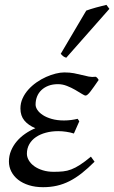

<svg xmlns="http://www.w3.org/2000/svg" viewBox="-20 -758 475 798"><path d="M390.1 -425.8Q368.2 -393.6 355.5 -377.2Q342.8 -360.8 335.9 -360.8Q331.1 -360.8 319.6 -368.2Q308.1 -375.5 292.5 -384.5Q276.9 -393.6 258.3 -400.9Q239.7 -408.2 221.2 -408.2Q198.7 -408.2 181.4 -401.6Q164.1 -395 152.1 -383.5Q140.1 -372.1 134 -356.7Q127.9 -341.3 127.9 -323.2Q127.9 -312.5 135.5 -301Q143.1 -289.6 158 -279.8Q172.9 -270 195.1 -263.7Q217.3 -257.3 246.1 -257.3Q261.7 -257.3 276.1 -259.3Q290.5 -261.2 302.7 -264.2L309.6 -253.9L287.1 -203.1Q272 -208 254.9 -210.4Q237.8 -212.9 222.2 -212.9Q194.3 -212.9 170.7 -206.5Q147 -200.2 129.4 -188.2Q111.8 -176.3 101.8 -158.7Q91.8 -141.1 91.8 -119.1Q91.8 -105 99.9 -91.3Q107.9 -77.6 122.6 -67.1Q137.2 -56.6 157.7 -50.3Q178.2 -43.9 203.1 -43.9Q225.1 -43.9 242.2 -45.7Q259.3 -47.4 276.4 -54Q293.5 -60.5 312.7 -73Q332 -85.4 357.9 -106.9L373 -85.9Q345.2 -58.1 319.8 -38.1Q294.4 -18.1 268.8 -5.1Q243.2 7.8 216.3 13.9Q189.5 20 159.2 20Q126.5 20 100.1 11.7Q73.7 3.4 55.4 -11Q37.1 -25.4 27.1 -44.9Q17.1 -64.5 17.1 -86.9Q17.1 -110.4 25.9 -131.6Q34.7 -152.8 49.6 -170.4Q64.5 -188 84.5 -201.9Q104.5 -215.8 127 -225.1Q97.7 -237.3 81.3 -257.1Q64.9 -276.9 64.9 -307.1Q64.9 -329.6 74 -349.4Q83 -369.1 97.9 -385.7Q112.8 -402.3 132.1 -415.8Q151.4 -429.2 171.6 -438.2Q191.9 -447.3 211.4 -452.1Q231 -457 247.1 -457Q270 -457 287.6 -453.6Q305.2 -450.2 320.3 -446.3Q335.4 -442.4 349.1 -439.7Q362.8 -437 377.9 -439Q382.3 -436.5 384.8 -433.6Q387.2 -430.7 390.1 -425.8ZM255.4 -518.1Q248 -520.5 243.9 -523.4Q239.7 -526.4 232.4 -534.2L338.4 -713.9Q346.2 -716.8 356.9 -720.2Q367.7 -723.6 379.2 -726.8Q390.6 -730 402.1 -732.7Q413.6 -735.4 422.4 -737.8L434.6 -721.2Z"/></svg>

Font: Gentium
Style: Italic
Weight: 400
Italic angle: -7°
Designer: J. Victor Gaultney
Version: Version 1.02; 2005; OFL release